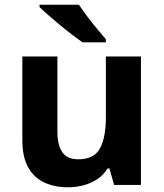

<svg xmlns="http://www.w3.org/2000/svg" viewBox="-20 -786 697 816"><path d="M579 -546V0H465L445 -70H437Q420 -42 393.5 -24.5Q367 -7 335 1.5Q303 10 269 10Q211 10 167 -11Q123 -32 99 -76Q75 -120 75 -190V-546H224V-227Q224 -169 245 -139Q266 -109 312 -109Q380 -109 405 -155.5Q430 -202 430 -289V-546ZM315 -766Q330 -744 350.5 -716.5Q371 -689 392.5 -663.5Q414 -638 430 -619V-606H331Q312 -619 286.5 -638.5Q261 -658 234.5 -680Q208 -702 185 -722Q162 -742 148 -756V-766Z"/></svg>

Font: Noto Sans Cham
Style: Bold
Weight: 700
Version: Version 2.002